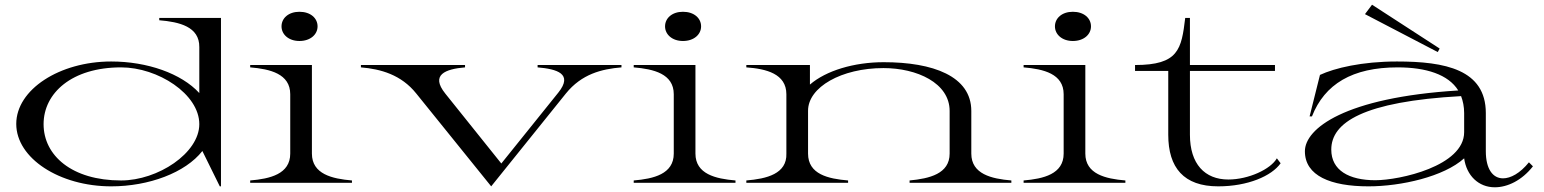

<svg xmlns="http://www.w3.org/2000/svg" viewBox="-20 -776 6555 815"><path d="M452 15C612 15 767 -43 839 -135L913 15H918V-700H656V-690C741 -683 827 -663 826 -576V-381C750 -464 605 -515 452 -515C233 -515 49 -396 49 -250C49 -104 233 15 452 15ZM494 -10C285 -10 165 -116 165 -249C165 -381 285 -490 494 -490C650 -490 826 -377 826 -249C826 -126 650 -10 494 -10Z M1042 -10V0H1474V-10C1390 -17 1304 -37 1304 -124V-500H1042V-490C1126 -483 1212 -463 1212 -376V-124C1212 -37 1126 -17 1042 -10ZM1251 -602C1298 -602 1328 -630 1328 -664C1328 -699 1298 -726 1251 -726C1205 -726 1175 -699 1175 -664C1175 -630 1205 -602 1251 -602Z M2618 -490V-500H2262V-490C2344 -483 2414 -463 2350 -383L2108 -82L1870 -379C1806 -459 1871 -483 1954 -490V-500H1512V-490C1596 -483 1683 -459 1747 -379L2065 15L2382 -379C2449 -462 2534 -483 2618 -490Z M2670 -10V0H3102V-10C3018 -17 2932 -37 2932 -124V-500H2670V-490C2754 -483 2840 -463 2840 -376V-124C2840 -37 2754 -17 2670 -10ZM2879 -602C2926 -602 2956 -630 2956 -664C2956 -699 2926 -726 2879 -726C2833 -726 2803 -699 2803 -664C2803 -630 2833 -602 2879 -602Z M4103 -124V-305C4103 -453 3940 -512 3731 -512C3605 -512 3486 -476 3418 -417V-500H3148V-490C3232 -484 3318 -463 3318 -376V-124C3321 -38 3234 -17 3148 -10V0H3580V-10C3496 -17 3410 -36 3410 -124V-306C3410 -406 3552 -487 3730 -487C3872 -487 4011 -424 4011 -305V-124C4011 -38 3925 -18 3841 -10V0H4273V-10C4189 -17 4103 -37 4103 -124Z M4325 -10V0H4757V-10C4673 -17 4587 -37 4587 -124V-500H4325V-490C4409 -483 4495 -463 4495 -376V-124C4495 -37 4409 -17 4325 -10ZM4534 -602C4581 -602 4611 -630 4611 -664C4611 -699 4581 -726 4534 -726C4488 -726 4458 -699 4458 -664C4458 -630 4488 -602 4534 -602Z M4798 -475H4939V-204C4939 -64 5005 15 5151 15C5277 15 5378 -29 5416 -83L5400 -104C5374 -58 5280 -14 5194 -14C5094 -14 5031 -80 5031 -204V-475H5392V-500H5031V-700H5011C4995 -567 4983 -500 4798 -500Z M5789 15C5927 15 6109 -26 6195 -104C6205 -31 6256 19 6325 19C6379 19 6440 -10 6487 -70L6470 -87C6432 -40 6392 -19 6360 -19C6317 -19 6287 -58 6287 -134V-296C6287 -481 6114 -515 5910 -515C5761 -515 5645 -487 5583 -458L5539 -282H5549C5603 -419 5720 -490 5913 -490C6033 -490 6128 -460 6170 -392C5687 -362 5519 -230 5519 -134C5519 -30 5628 15 5789 15ZM5818 -11C5706 -11 5631 -53 5631 -141C5631 -256 5766 -345 6182 -368C6190 -347 6195 -323 6195 -296V-215C6195 -71 5921 -11 5818 -11ZM5774 -716 6083 -555 6091 -570 5804 -756Z"/></svg>

Font: Sprat Extended
Style: Regular
Weight: 400
Width: 9
Designer: Ethan Nakache
Foundry: Collletttivo
Version: Version 2.000;Glyphs 3.2 (3217)